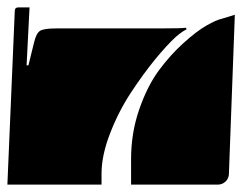

<svg xmlns="http://www.w3.org/2000/svg" viewBox="-20 -510 660 520"><path d="M0 -10 20 -480Q20 -490 30 -490H60L52 -333H57L72 -394Q78 -420 88.5 -426.5Q99 -433 131 -433H409Q476 -433 484 -435L485 -430Q476 -427 456 -410Q432 -388 400 -349Q368 -310 334.5 -259Q301 -208 278 -148.5Q255 -89 255 -40V-10ZM335 -10V-79Q335 -150 357 -213.5Q379 -277 410 -319Q441 -361 477 -393.5Q513 -426 539.5 -441Q566 -456 580 -459L616 -470L600 -40Q600 -27 591 -18.5Q582 -10 570 -10Z"/></svg>

Font: PrimecolorB
Style: Medium
Weight: 500
Designer: gluk
Foundry: gluk
Version: Version 0.672